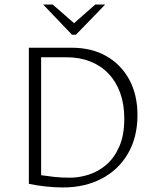

<svg xmlns="http://www.w3.org/2000/svg" viewBox="-20 -822 679 845"><path d="M257 3Q219 3 179 -1.5Q139 -6 107 -13V-612H294Q384 -612 449 -574.5Q514 -537 549.5 -470.5Q585 -404 585 -316Q585 -218 543 -146Q501 -74 427 -35.5Q353 3 257 3ZM161 -51Q187 -47 218 -43.5Q249 -40 288 -40Q329 -40 371 -53.5Q413 -67 448 -97Q483 -127 505 -177Q527 -227 527 -300Q527 -363 509 -413Q491 -463 457.5 -498Q424 -533 377 -551.5Q330 -570 272 -570H161ZM212 -802 306 -720 399 -802H443L314 -669H297L170 -802Z"/></svg>

Font: Ancizar Sans Thin
Style: Regular
Weight: 100
Designer: Cesar Puertas, Viviana Monsalve, Julian Moncada, Julian Prieto, Jose Castro, Mariel Hernandez, Felipe Aragon, Sara Alarc
Version: Version 8.100